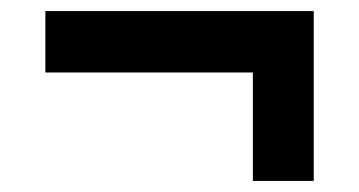

<svg xmlns="http://www.w3.org/2000/svg" viewBox="-20 -399 649 347"><path d="M437 -268H62V-379H547V-72H437Z"/></svg>

Font: Murecho ExtraBold
Style: Regular
Weight: 800
Designer: Neil Summerour
Foundry: Positype
Version: Version 1.010; ttfautohint (v1.8.3)